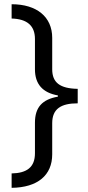

<svg xmlns="http://www.w3.org/2000/svg" viewBox="-20 -734 419 912"><path d="M254.9 -280.8C182.1 -293.5 146 -335 146 -404.8V-548.8C146 -611.8 108.9 -644 35.2 -646V-713.9C154.8 -713.9 228 -653.8 228 -554.2V-404.8C228 -341.8 264.6 -313.5 349.1 -312V-243.2C269.5 -243.2 228 -216.8 228 -148.9V-1C228 98.6 158.7 156.7 35.2 158.2V89.8C107.4 88.4 146 60.5 146 -5.9V-150.9C146 -225.1 181.2 -261.7 254.9 -274.9Z"/></svg>

Font: OpenSansEmoji
Style: Regular
Weight: 400
Foundry: MorbZ
Version: Version 1.000;PS 001.000;hotconv 1.0.70;makeotf.lib2.5.58329